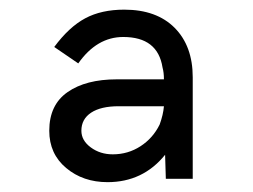

<svg xmlns="http://www.w3.org/2000/svg" viewBox="-20 -719 520 394"><path d="M200.7 -345.2Q150.4 -345.2 115.7 -374.3Q81.1 -403.3 81.1 -450.7Q81.1 -503.9 118.7 -530Q156.2 -556.2 219.7 -556.2H316.4Q316.4 -570.3 313.5 -580.6Q303.7 -643.1 232.9 -643.1Q178.7 -643.1 140.6 -588.9L91.3 -622.6Q121.6 -663.6 154.8 -681.4Q188 -699.2 234.9 -699.2Q301.3 -699.2 338.4 -661.9Q375.5 -624.5 375.5 -560.5V-352.1H320.3L318.8 -401.4Q273.4 -345.2 200.7 -345.2ZM211.4 -402.3Q242.7 -402.3 268.3 -418.9Q293.9 -435.5 307.6 -463.4Q314.9 -483.4 316.4 -501H223.6Q187 -501 167 -487.8Q147 -474.6 147 -450.7Q147 -430.7 166.3 -416.5Q185.5 -402.3 211.4 -402.3Z"/></svg>

Font: HK Grotesk SemiBold Legacy
Style: Regular
Weight: 600
Designer: Alfredo Marco Pradil
Foundry: Hanken Design Co.
Version: Version 2.022;PS 002.022;hotconv 1.0.88;makeotf.lib2.5.64775